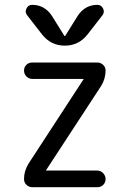

<svg xmlns="http://www.w3.org/2000/svg" viewBox="-20 -780 540 800"><path d="M154.3 -637.7 92.8 -716.8Q83 -729.5 90.3 -744.6Q97.7 -759.8 114.3 -759.8Q166 -759.8 196.3 -713.9L248 -630.9Q248 -629.9 250 -629.9Q252 -629.9 252 -630.9L303.7 -713.9Q334 -759.8 385.7 -759.8Q401.4 -759.8 409.2 -745.1Q417 -730.5 407.2 -716.8L345.7 -637.7Q308.6 -589.8 250 -589.8Q191.4 -589.8 154.3 -637.7ZM98.6 -97.7 327.1 -448.2 328.1 -449.2V-450.2Q328.1 -451.2 327.1 -451.2H114.3Q100.6 -451.2 90.3 -461.4Q80.1 -471.7 80.1 -485.8Q80.1 -500 89.8 -509.8Q99.6 -519.5 114.3 -519.5H385.7Q399.4 -519.5 409.7 -509.8Q419.9 -500 419.9 -486.3Q419.9 -452.1 401.4 -421.9L172.9 -72.3L171.9 -71.3V-70.3Q171.9 -69.3 172.9 -69.3H385.7Q399.4 -69.3 409.7 -58.6Q419.9 -47.9 419.9 -33.7Q419.9 -19.5 410.2 -9.8Q400.4 0 385.7 0H114.3Q100.6 0 90.3 -9.8Q80.1 -19.5 80.1 -34.2Q80.1 -67.4 98.6 -97.7Z"/></svg>

Font: Rounded-X Mgen+ 2m regular
Style: Regular
Weight: 400
Designer: [Source Han Sans]
Ryoko NISHIZUKA  (kana & ideographs); Paul D. Hunt (Latin, Greek & Cyrillic); Wenlong ZHANG  (bopomofo
Version: Version 1.059.20150602